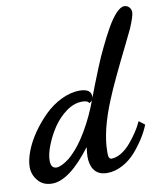

<svg xmlns="http://www.w3.org/2000/svg" viewBox="-100 -790 760 889"><g transform="rotate(-10 280.0 -345.5)"><path d="M312 -310.1C315.4 -311.5 318.8 -314.5 321.8 -318.8C304.2 -270.5 282.2 -223.6 255.4 -178.2C228.5 -132.8 199.2 -96.2 167 -68.8C141.6 -49.8 121.6 -40 106.9 -40C88.9 -40 80.1 -52.2 80.1 -77.1C80.1 -96.7 85.4 -120.1 96.2 -147.9C106.9 -175.3 120.6 -201.7 137.7 -227.5C154.8 -252.9 175.3 -274.9 200.2 -293C225.1 -311 249.5 -319.8 273.9 -319.8C290.5 -319.8 300.8 -316.9 305.2 -311L307.1 -307.1ZM515.1 -180.2C502.9 -153.3 482.9 -123 456.5 -91.3C430.2 -59.6 395 -36.1 365.2 -36.1C355 -36.1 350.1 -44.4 350.1 -61V-71.8C350.1 -136.7 369.6 -216.8 409.2 -311C429.2 -360.4 465.8 -437.5 518.1 -543C535.2 -578.1 546.9 -602.1 553.2 -615.2C568.4 -651.4 576.2 -675.8 576.2 -688C576.2 -704.1 564 -721.2 543.9 -721.2C532.7 -721.2 519.5 -713.4 504.9 -697.8C490.2 -682.1 475.6 -661.1 460.4 -634.3C445.3 -607.4 431.2 -580.1 418 -552.2C404.3 -524.4 390.6 -493.7 377.4 -460.9C363.8 -427.7 353.5 -401.9 346.2 -382.8C338.9 -363.8 331.5 -345.7 325.2 -328.1C325.7 -330.1 326.2 -332.5 326.2 -335.9C326.2 -359.9 308.1 -372.1 272 -372.1C215.3 -372.1 153.3 -340.3 106.4 -293.9C83 -271 62 -245.6 43 -218.3C5.4 -163.6 -16.1 -105.5 -16.1 -63C-16.1 -39.6 -8.3 -18.1 7.8 1C23.4 20 45.4 29.8 74.2 29.8C128.4 29.8 189.9 -16.6 259.8 -108.9C257.3 -88.9 255.9 -73.7 255.9 -64C255.9 -23.4 270 25.9 334 25.9C382.8 25.9 432.6 -2.4 468.3 -43C503.4 -83.5 528.3 -123.5 543.9 -162.1L544.9 -164.1L518.1 -185.1Z"/></g></svg>

Font: Dancing Script
Style: Regular
Weight: 800
Designer: Pablo Impallari
Foundry: Pablo Impallari
Version: Version 2.001